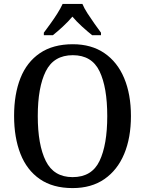

<svg xmlns="http://www.w3.org/2000/svg" viewBox="-20 -951 742 981"><path d="M351 10Q250 10 183.5 -36Q117 -82 84.5 -165Q52 -248 52 -359Q52 -470 84.5 -552Q117 -634 184 -679.5Q251 -725 352 -725Q447 -725 513.5 -679.5Q580 -634 614.5 -551.5Q649 -469 649 -358Q649 -247 614.5 -164.5Q580 -82 513.5 -36Q447 10 351 10ZM351 -46Q449 -46 488.5 -128.5Q528 -211 528 -358Q528 -505 488.5 -587Q449 -669 352 -669Q255 -669 214 -587Q173 -505 173 -358Q173 -211 214 -128.5Q255 -46 351 -46ZM204 -784Q218 -803 237 -829Q256 -855 273 -882Q290 -909 300 -931H401Q410 -909 427.5 -882Q445 -855 463.5 -829Q482 -803 496 -784V-771H451Q427 -790 399 -815.5Q371 -841 350 -866Q329 -841 301.5 -815.5Q274 -790 250 -771H204Z"/></svg>

Font: Noto Serif Bengali SemiCondensed Medium
Style: Regular
Weight: 500
Width: 4
Designer: Juan Bruce, Universal Thirst, Indian Type Foundry and the Monotype Design Team.
Foundry: Monotype Imaging Inc.
Version: Version 2.003; ttfautohint (v1.8.4.7-5d5b)